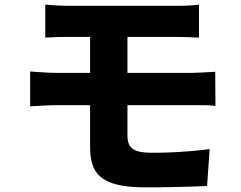

<svg xmlns="http://www.w3.org/2000/svg" viewBox="-20 -765 1040 827"><path d="M872 36 883 -123C860 -120 836 -117 812 -115L802 -114C800 -114 799 -114 797 -114L787 -113C738 -109 687 -107 635 -107C561 -107 529 -123 529 -181V-312H811C833 -312 878 -313 908 -309L907 -456C879 -454 828 -451 807 -451H529V-606H747C784 -606 810 -604 837 -603V-745C813 -742 781 -740 747 -740H272C235 -740 206 -743 175 -745V-603C206 -605 235 -606 272 -606H368V-451H224C191 -451 139 -455 110 -457V-307C142 -309 194 -312 224 -312H368V-135C368 -23 405 42 606 42C625 42 645 42 665 42H676C678 42 680 42 682 41H698H709C773 40 835 38 872 36Z"/></svg>

Font: Glow Sans SC Normal ExtraBold
Style: Regular
Weight: 800
Designer: Ryoko NISHIZUKA (kana, bopomofo & ideographs); Paul D. Hunt (Latin, Greek & Cyrillic); Sandoll Communications, Soo-young
Version: Version 0.93